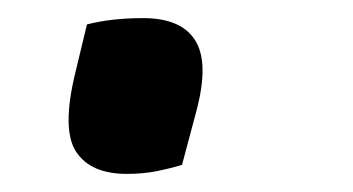

<svg xmlns="http://www.w3.org/2000/svg" viewBox="-20 -184 390 212"><path d="M181 -2Q168 2 153 5Q138 8 120 8Q80 8 64 -16.5Q48 -41 63 -103L76 -157Q103 -164 138 -164Q180 -164 195.5 -139.5Q211 -115 197 -62Z"/></svg>

Font: Recursive Sn Csl St Med
Style: Italic
Weight: 500
Italic angle: -15°
Version: Version 1.079;hotconv 1.0.112;makeotfexe 2.5.65598; ttfautoh